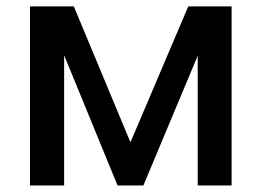

<svg xmlns="http://www.w3.org/2000/svg" viewBox="-20 -565 796 585"><path d="M377.5 -131.4 553.6 -545.5H685.7V0H582.4V-395.2L416.9 0H338.1L175.4 -396.7V0H71.4V-545.5H204.9Z"/></svg>

Font: Inter UI Medium
Style: Regular
Weight: 500
Designer: Rasmus Andersson
Foundry: rsms
Version: 3.2;8d6f07862